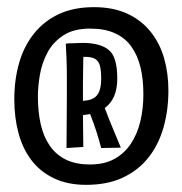

<svg xmlns="http://www.w3.org/2000/svg" viewBox="-20 -735 510 537"><path d="M221 -218Q169 -218 130.5 -236.5Q92 -255 67.5 -287.5Q43 -320 31.5 -363.5Q20 -407 20 -457Q20 -512 33.5 -559Q47 -606 75 -641Q103 -676 144.5 -695.5Q186 -715 243 -715Q297 -715 336.5 -696.5Q376 -678 401.5 -646Q427 -614 439 -572Q451 -530 451 -482Q451 -426 437 -377.5Q423 -329 394.5 -293.5Q366 -258 323 -238Q280 -218 221 -218ZM232 -275Q272 -275 300 -290.5Q328 -306 346 -333Q364 -360 372.5 -395.5Q381 -431 381 -471Q381 -513 373 -546.5Q365 -580 347.5 -604.5Q330 -629 301.5 -642Q273 -655 232 -655Q186 -655 157 -636Q128 -617 112.5 -587.5Q97 -558 91.5 -525.5Q86 -493 86 -465Q86 -422 94 -387Q102 -352 119.5 -327Q137 -302 164.5 -288.5Q192 -275 232 -275ZM263 -321Q257 -344 249.5 -367.5Q242 -391 232 -416Q227 -415 222.5 -414.5Q218 -414 212 -413Q212 -391 212.5 -368Q213 -345 213 -324L166 -321Q166 -346 166.5 -387.5Q167 -429 167 -467Q167 -493 167 -520Q167 -547 166 -571.5Q165 -596 164 -613Q173 -614 181 -614Q189 -614 196.5 -614.5Q204 -615 211 -615Q260 -615 284 -595.5Q308 -576 308 -516Q308 -486 299 -465.5Q290 -445 273 -433Q283 -406 294.5 -378.5Q306 -351 318 -322ZM212 -453Q231 -454 242 -460.5Q253 -467 258 -480.5Q263 -494 263 -515Q263 -538 259.5 -551Q256 -564 246.5 -570Q237 -576 218 -576Q217 -576 216 -576Q215 -576 213 -576Q213 -559 212.5 -540Q212 -521 212 -502.5Q212 -484 212 -468Q212 -464 212 -460.5Q212 -457 212 -453Z"/></svg>

Font: Truculenta
Style: Bold
Weight: 700
Designer: Ivan Castro, Eva Sanz & Omnibus-Type Team
Foundry: Omnibus-Type
Version: Version 1.002